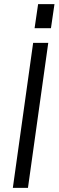

<svg xmlns="http://www.w3.org/2000/svg" viewBox="-20 -907 283 927"><path d="M213 -700 115 0H42L140 -700ZM243 -887 226 -771H147L164 -887Z"/></svg>

Font: Pathway Extreme SemiCondensed Light
Style: Italic
Weight: 300
Width: 4
Italic angle: -8°
Version: Version 1.001;gftools[0.9.26]